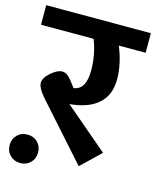

<svg xmlns="http://www.w3.org/2000/svg" viewBox="-134 -771 748 920"><g transform="rotate(15 239.5 -310.5)"><path d="M499 -692V-595H366Q400 -512 400 -436Q400 -358 351 -314.5Q302 -271 210 -263L426 -79L330 13L91 -255Q51 -300 51 -326Q51 -351 82 -378Q113 -405 137 -405Q154 -405 169 -391Q184 -377 209 -342Q269 -350 269 -445Q269 -523 241 -595H-20V-692ZM55 -70Q85 -70 105 -50Q125 -30 125 0Q125 31 105 51Q85 71 55 71Q24 71 4 51Q-16 31 -16 0Q-16 -30 4 -50Q24 -70 55 -70Z"/></g></svg>

Font: FiraGO SemiBold
Style: Regular
Weight: 600
Designer: bBox Type
Foundry: bBox Type GmbH
Version: Version 1.001;PS 001.001;hotconv 1.0.88;makeotf.lib2.5.64775